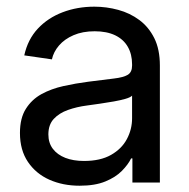

<svg xmlns="http://www.w3.org/2000/svg" viewBox="-20 -558 577 587"><path d="M223.6 9.8Q172.4 9.8 131.1 -8.5Q89.8 -26.9 65.4 -63Q41 -99.1 41 -151.4Q41 -196.8 59.1 -225.3Q77.1 -253.9 106.9 -270.3Q136.7 -286.6 174.1 -294.9Q211.4 -303.2 249.5 -308.1Q298.8 -314.5 328.1 -317.9Q357.4 -321.3 370.6 -329.3Q383.8 -337.4 383.8 -357.4V-361.3Q383.8 -392.1 370.8 -414.8Q357.9 -437.5 332.3 -450Q306.6 -462.4 269.5 -462.4Q232.4 -462.4 204.8 -450.4Q177.2 -438.5 160.4 -418.9Q143.6 -399.4 138.7 -376.5L54.2 -388.7Q64.9 -437.5 95.7 -470.5Q126.5 -503.4 171.4 -520.5Q216.3 -537.6 268.6 -537.6Q305.7 -537.6 341.6 -527.8Q377.4 -518.1 406 -496.8Q434.6 -475.6 451.7 -441.4Q468.8 -407.2 468.8 -357.4V0H384.8V-73.7H380.9Q371.6 -54.7 352.5 -35.4Q333.5 -16.1 302 -3.2Q270.5 9.8 223.6 9.8ZM236.8 -65.9Q287.1 -65.9 319.6 -84.5Q352.1 -103 367.9 -132.8Q383.8 -162.6 383.8 -196.3V-265.6Q378.9 -260.3 363.8 -255.9Q348.6 -251.5 327.9 -247.8Q307.1 -244.1 285.4 -241Q263.7 -237.8 245.6 -235.4Q214.8 -231.4 188 -221.9Q161.1 -212.4 144.5 -194.6Q127.9 -176.8 127.9 -147Q127.9 -121.1 141.6 -103Q155.3 -85 179.7 -75.4Q204.1 -65.9 236.8 -65.9Z"/></svg>

Font: Inter 24pt
Style: Regular
Weight: 400
Designer: Rasmus Andersson
Foundry: rsms
Version: Version 4.001;git-66647c0bb